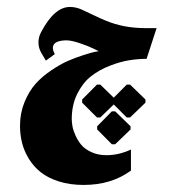

<svg xmlns="http://www.w3.org/2000/svg" viewBox="-20 -345 500 544"><path d="M296.9 63.7H306.4L349.9 21.8V12.8L306.4 -29.5H296.9L255.3 12.8V21.8ZM264.2 -12.2 302.3 -49 339.1 -12.2H348.6L392.1 -54.1V-63.1L348.6 -105.3H339.1L302.3 -68.2L264.2 -105.3H254.7L212.8 -63.1V-54.1L254.7 -12.2ZM217 179Q295.7 179 351 138.3V78.7Q316.7 94.7 281.7 94.7Q258.3 94.7 240 86.5Q221.7 78.3 211.5 66.7Q201.3 55 194.5 40.2Q187.7 25.3 185.5 13.7Q183.3 2 183.3 -7.7Q183.3 -48 199 -79.3Q214.7 -110.7 237.8 -128.8Q261 -147 291 -158.7Q321 -170.3 346.3 -174.3Q371.7 -178.3 395.3 -178.3L423.7 -265.3H392.3Q330 -265.3 279.3 -286.7Q267.7 -291.3 244.7 -302.3Q222 -313.3 209.7 -318.7Q194 -325.3 178 -325.3Q134.3 -325.3 97 -255Q96 -253 95.7 -252.3Q88.7 -239 89 -223.8Q89.3 -208.7 96.7 -195.7L110 -173.3L135.3 -191.7Q135.3 -191.7 131.3 -200.3Q124 -224.3 152.3 -229.3Q159.3 -230.7 168 -230.7Q182 -230.7 205 -223Q228 -215.3 244 -207.7L259.7 -200Q255 -199.3 247 -197.7Q239 -196 215.8 -188.7Q192.7 -181.3 171.5 -172Q150.3 -162.7 124.7 -145.3Q99 -128 80.5 -107.2Q62 -86.3 49.3 -55.3Q36.7 -24.3 36.7 11.3Q36.7 36.7 42.5 59.8Q48.3 83 61.8 105Q75.3 127 95.7 143.2Q116 159.3 147.2 169.2Q178.3 179 217 179Z"/></svg>

Font: Jomhuria
Style: Regular
Weight: 400
Designer: Arabic design by Kourosh Beigpour, Latin design by Eben Sorkin, engineering by Lasse Fister and Khaled Hosney
Version: Version 1.0000